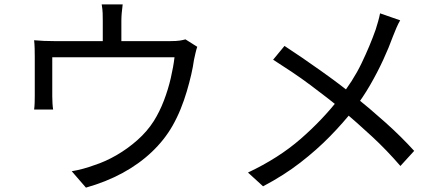

<svg xmlns="http://www.w3.org/2000/svg" viewBox="-20 -821 2040 878"><path d="M541 -801Q538 -778 536.5 -760Q535 -742 535 -726Q535 -714 535 -689Q535 -664 535 -637Q535 -610 535 -592H450Q450 -612 450 -639Q450 -666 450 -690Q450 -714 450 -726Q450 -742 449.5 -760Q449 -778 445 -801ZM882 -607Q878 -596 874 -578.5Q870 -561 867 -547Q863 -517 854.5 -480Q846 -443 834 -402.5Q822 -362 806 -322.5Q790 -283 769 -246Q732 -181 674 -126Q616 -71 540.5 -30Q465 11 373 37L308 -38Q333 -42 360.5 -49.5Q388 -57 412 -66Q462 -82 513 -111.5Q564 -141 608.5 -180.5Q653 -220 683 -267Q710 -310 729.5 -361Q749 -412 761 -464Q773 -516 778 -559H219Q219 -543 219 -518Q219 -493 219 -465.5Q219 -438 219 -414.5Q219 -391 219 -380Q219 -366 220 -349Q221 -332 223 -320H136Q138 -334 138.5 -352Q139 -370 139 -384Q139 -396 139 -420Q139 -444 139 -471.5Q139 -499 139 -523Q139 -547 139 -560Q139 -576 138.5 -598Q138 -620 136 -637Q158 -635 180.5 -634Q203 -633 229 -633H759Q787 -633 802.5 -635.5Q818 -638 828 -641Z M1810 -728Q1802 -715 1792.5 -693Q1783 -671 1777 -655Q1759 -605 1732.5 -547.5Q1706 -490 1672.5 -432Q1639 -374 1598 -321Q1550 -260 1489.5 -198Q1429 -136 1353.5 -77.5Q1278 -19 1183 31L1114 -32Q1254 -98 1354.5 -185.5Q1455 -273 1531 -371Q1594 -450 1633 -531Q1672 -612 1698 -686Q1703 -701 1709 -722.5Q1715 -744 1718 -760ZM1281 -611Q1318 -587 1361 -557.5Q1404 -528 1447 -497.5Q1490 -467 1528.5 -438Q1567 -409 1595 -386Q1671 -325 1743 -260.5Q1815 -196 1874 -131L1811 -62Q1748 -135 1681.5 -196.5Q1615 -258 1540 -322Q1513 -345 1477 -373Q1441 -401 1399.5 -432Q1358 -463 1314 -492.5Q1270 -522 1229 -548Z"/></svg>

Font: Farlight84_Sys_V01
Style: Regular
Weight: 400
Designer: Ryoko NISHIZUKA  (kana, bopomofo & ideographs); Paul D. Hunt (Latin, Greek & Cyrillic); Sandoll Communications , Soo-you
Foundry: Adobe
Version: Version 2.004;October 29, 2024;FontCreator 14.0.0.2814 64-bi